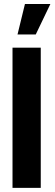

<svg xmlns="http://www.w3.org/2000/svg" viewBox="-20 -916 266 936"><path d="M65.4 -748 101.6 -896.5H225.6L154.3 -748ZM41 0V-683.6H178.7V0Z"/></svg>

Font: Post No Bills Colombo ExtraBold
Style: Regular
Weight: 800
Designer: Kosala Senevirathne, Siva Puranthara, Lasantha Premarathna, Tharique Azeez
Foundry: Mooniak
Version: Version 1.220 ; ttfautohint (v1.6)